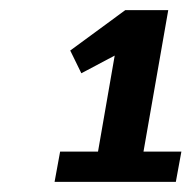

<svg xmlns="http://www.w3.org/2000/svg" viewBox="-20 -720 379 380"><path d="M174 -420H99L88 -360H328L339 -420H264L313 -700H228L119 -620L141 -575L207 -610Z"/></svg>

Font: Scada
Style: Italic
Weight: 400
Designer: Jovanny Lemonad
Foundry: Jovanny Lemonad
Version: Version 3.005